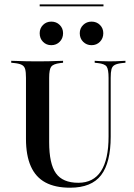

<svg xmlns="http://www.w3.org/2000/svg" viewBox="-20 -850 614 881"><path d="M99.2 -369.4V-492.7Q99.2 -518.5 95.6 -532.3Q91.9 -546 80.6 -552Q69.4 -558.1 47.6 -560.5L31.5 -562.1V-571Q43.5 -571 60.1 -570.2Q76.6 -569.4 98 -569Q119.4 -568.5 142.7 -568.5H152.4H162.1Q185.5 -568.5 205.6 -569Q225.8 -569.4 242.3 -570.2Q258.9 -571 269.4 -571V-562.1L255.6 -560.5Q224.2 -556.5 214.9 -544Q205.6 -531.5 205.6 -492.7V-369.4ZM301.6 11.3Q233.1 11.3 188.3 -12.9Q143.5 -37.1 121.4 -87.1Q99.2 -137.1 99.2 -212.9V-369.4H205.6V-197.6Q205.6 -98.4 236.7 -54.8Q267.7 -11.3 339.5 -11.3Q408.9 -11.3 443.5 -64.9Q478.2 -118.5 478.2 -223.4V-369.4H487.9V-222.6Q487.9 -104 444 -46.4Q400 11.3 301.6 11.3ZM478.2 -369.4V-492.7Q478.2 -531.5 469.4 -544.4Q460.5 -557.3 429 -560.5L414.5 -562.1V-571Q425.8 -570.2 443.5 -569.4Q461.3 -568.5 483.1 -568.5Q498.4 -568.5 512.1 -569Q525.8 -569.4 537.1 -570.2Q548.4 -571 555.6 -571V-562.1L539.5 -560.5Q517.7 -558.1 506.5 -552Q495.2 -546 491.5 -532.3Q487.9 -518.5 487.9 -492.7V-369.4ZM215.3 -642.7Q192.7 -642.7 177.4 -658.1Q162.1 -673.4 162.1 -697.6Q162.1 -720.2 177.4 -735.5Q192.7 -750.8 215.3 -750.8Q238.7 -750.8 254 -735.5Q269.4 -720.2 269.4 -697.6Q269.4 -674.2 254 -658.5Q238.7 -642.7 215.3 -642.7ZM400 -642.7Q377.4 -642.7 361.7 -658.1Q346 -673.4 346 -697.6Q346 -720.2 361.7 -735.5Q377.4 -750.8 400 -750.8Q423.4 -750.8 438.7 -735.5Q454 -720.2 454 -697.6Q454 -674.2 438.7 -658.5Q423.4 -642.7 400 -642.7ZM162.1 -821V-829.8H454.8V-821Z"/></svg>

Font: Playfair 144pt SemiCondensed SemiBold
Style: Regular
Weight: 600
Width: 4
Designer: Claus Eggers Sørensen
Foundry: Claus Eggers Sørensen
Version: Version 2.203